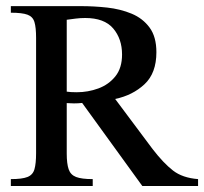

<svg xmlns="http://www.w3.org/2000/svg" viewBox="-20 -619 679 639"><path d="M639.2 0H453.6L253.4 -276.4Q240.7 -274.9 226.1 -274.9Q219.7 -274.9 213.6 -275.4Q207.5 -275.9 202.1 -275.9V-107.9Q202.1 -74.2 208.5 -55.7Q214.8 -37.1 233.2 -30Q251.5 -22.9 288.6 -22.9V0H16.1V-22.9Q53.7 -22.9 71.5 -30Q89.4 -37.1 94.7 -55.9Q100.1 -74.7 100.1 -109.4V-493.2Q100.1 -527.3 94.7 -545.4Q89.4 -563.5 71.5 -570.1Q53.7 -576.7 16.1 -576.7V-598.6H249Q292.5 -598.6 336.7 -593.8Q380.9 -588.9 418 -573.5Q455.1 -558.1 477.8 -527.3Q500.5 -496.6 500.5 -445.3Q500.5 -375.5 460.9 -338.6Q421.4 -301.8 363.3 -289.6L487.8 -123Q523.9 -76.2 555.7 -51.5Q587.4 -26.9 639.2 -22.9ZM386.2 -437.5Q386.2 -489.7 356.7 -524.4Q327.1 -559.1 263.7 -559.1Q247.1 -559.1 231.7 -557.1Q216.3 -555.2 202.1 -553.2V-314Q214.4 -312 235.4 -312Q272.9 -312 307.4 -324.7Q341.8 -337.4 364 -365Q386.2 -392.6 386.2 -437.5Z"/></svg>

Font: Scheherazade New Medium
Style: Regular
Weight: 500
Designer: SIL International
Foundry: SIL International
Version: Version 4.000